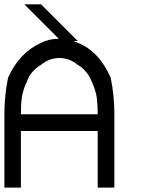

<svg xmlns="http://www.w3.org/2000/svg" viewBox="-20 -853 707 873"><path d="M424.2 0V-257.5H75V0H0V-333.3Q0 -418.3 16.7 -500Q68.3 -614.2 166.7 -658.3Q202.5 -676.7 247.5 -676.7L90.8 -833.3H166.7L333.3 -666.7H313.3Q324.2 -663.3 333.3 -658.3Q429.2 -621.7 483.3 -500Q500 -418.3 500 -333.3V0ZM75 -333.3H424.2Q424.2 -357.5 422.9 -377.5Q421.7 -397.5 420 -409.2Q418.3 -420.8 414.2 -435.8Q410 -450.8 407.9 -456.2Q405.8 -461.7 398.8 -477.9Q391.7 -494.2 389.2 -500H388.3Q382.5 -514.2 365.8 -532.1Q349.2 -550 333.3 -558.3Q295.8 -589.2 250 -589.2Q204.2 -589.2 166.7 -558.3Q150.8 -550 133.3 -532.1Q115.8 -514.2 110.8 -500H110Q107.5 -494.2 100.4 -477.9Q93.3 -461.7 91.2 -456.2Q89.2 -450.8 85 -435.8Q80.8 -420.8 79.2 -409.2Q77.5 -397.5 76.2 -377.5Q75 -357.5 75 -333.3Z"/></svg>

Font: 0xA000-Mono
Style: Mono
Weight: 400
Version: Version 0.1